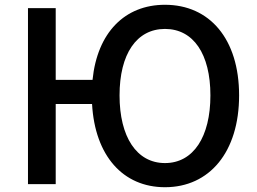

<svg xmlns="http://www.w3.org/2000/svg" viewBox="-20 -770 1076 803"><path d="M670 -88C551 -88 480 -198 480 -371C480 -544 551 -649 670 -649C789 -649 860 -544 860 -371C860 -198 789 -88 670 -88ZM213 -436V-736H97V0H213V-335H365C377 -119 494 13 670 13C856 13 980 -134 980 -371C980 -608 856 -750 670 -750C502 -750 387 -634 367 -436Z"/></svg>

Font: Noto Sans Japanese Medium
Style: Regular
Weight: 500
Designer: Ryoko NISHIZUKA (kana & ideographs); Paul D. Hunt (Latin, Greek & Cyrillic); Wenlong ZHANG (bopomofo); Sandoll Communica
Foundry: Adobe Systems Incorporated
Version: Version 1.000;PS 1;hotconv 1.0.78;makeotf.lib2.5.61930